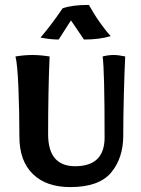

<svg xmlns="http://www.w3.org/2000/svg" viewBox="-20 -757 573 782"><path d="M59 -200Q59 -303 55 -400Q51 -497 43 -527Q78 -533 113 -533Q143 -533 182 -527Q176 -387 176 -210Q176 -80 286 -80Q406 -80 406 -197Q406 -470 398 -527Q421 -533 443 -533Q463 -533 490 -527Q487 -470 484.5 -374Q482 -278 482 -205Q482 -113 432.5 -54Q383 5 266 5Q168 5 113.5 -48.5Q59 -102 59 -200ZM145 -604Q188 -654 235 -723Q273 -737 342 -737Q363 -699 387.5 -664.5Q412 -630 431 -610Q386 -596 322 -596L269 -674L219 -596Q186 -596 145 -604Z"/></svg>

Font: Mirza SemiBold
Style: Regular
Weight: 600
Designer: Arabic design by Kourosh Beigpour, Latin design by Eduardo Tunni, engineering by Lasse Fister
Version: Version 1.0010g